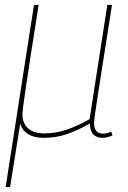

<svg xmlns="http://www.w3.org/2000/svg" viewBox="-20 -550 519 780"><path d="M3 210 118 -530H137Q117 -406 104.5 -323.5Q92 -241 84.5 -191Q77 -141 74 -117Q71 -93 71 -87Q71 -50 93.5 -29Q116 -8 161 -8Q206 -8 250.5 -23Q295 -38 344 -66L416 -530H435Q414 -397 400.5 -310.5Q387 -224 379 -173Q371 -122 367.5 -97Q364 -72 363 -63Q362 -54 362 -51Q362 -7 399 -7Q412 -7 432 -15L437 0Q427 5 415 7.5Q403 10 397 10Q373 10 359.5 -3.5Q346 -17 345 -48Q295 -20 251.5 -5Q208 10 158 10Q81 10 62 -47L21 210Z"/></svg>

Font: Georama Thin
Style: Italic
Weight: 100
Italic angle: -9°
Designer: Jean-Baptiste Levee
Foundry: Production Type
Version: Version 1.000